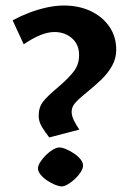

<svg xmlns="http://www.w3.org/2000/svg" viewBox="-20 -654 467 689"><path d="M156.8 -160.8Q142.9 -178.2 130.9 -197.9Q118.8 -217.7 118.8 -238Q118.8 -269 134.4 -289Q150.1 -309 187.1 -340Q228.1 -375 245.9 -399.2Q263.8 -423.4 263.8 -456.1Q263.8 -494.7 238.1 -516.9Q212.4 -539.1 175.7 -539.1Q151.5 -539.1 124.1 -527.8Q96.7 -516.6 65.1 -495L25.3 -581Q52.2 -595.7 83 -607.6Q113.8 -619.5 146.6 -626.9Q179.5 -634.2 209.2 -634.2Q262.9 -634.2 305.2 -614.3Q347.5 -594.4 372.3 -558.6Q397.1 -522.9 397.1 -475Q397.1 -444 381.7 -416.9Q366.2 -389.7 342.4 -367.2Q318.6 -344.7 294.4 -325Q264.4 -301 250.7 -285.8Q237.1 -270.5 237.1 -253.1Q237.1 -238.4 245.4 -221.6Q253.7 -204.9 264.7 -188.9ZM201.4 14.9Q192.1 14.9 177.6 9Q163.2 3.1 149 -6.4Q134.9 -15.9 125.6 -27.4Q116.3 -38.9 116.3 -49.1Q116.3 -59.8 124.6 -72.6Q132.8 -85.4 144.9 -97.4Q157 -109.4 169.9 -117.1Q182.8 -124.8 193.1 -124.8Q202.9 -124.8 216.8 -118.9Q230.7 -113 245.1 -103.6Q259.5 -94.1 268.8 -82.6Q278 -71.1 278 -60.3Q278 -49.6 269.8 -36.6Q261.5 -23.5 248.9 -11.8Q236.3 0 223.4 7.4Q210.6 14.9 201.4 14.9Z"/></svg>

Font: Ancizar Sans Thin
Style: Regular
Weight: 100
Designer: Cesar Puertas, Viviana Monsalve, Julian Moncada, Julian Prieto, Jose Castro, Mariel Hernandez, Felipe Aragon, Sara Alarc
Version: Version 8.100